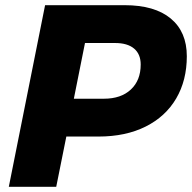

<svg xmlns="http://www.w3.org/2000/svg" viewBox="-20 -721 741 741"><path d="M701 -504Q701 -411 660 -341Q619 -271 542 -232.5Q465 -194 360 -194H236L197 0H14L154 -701H461Q577 -701 639 -649.5Q701 -598 701 -504ZM523 -472Q523 -512 497.5 -533.5Q472 -555 424 -555H308L265 -340H381Q447 -340 485 -375.5Q523 -411 523 -472Z"/></svg>

Font: TypoPRO Montserrat Alternates
Style: Bold Italic
Weight: 700
Italic angle: -11.3°
Designer: Julieta Ulanovsky
Foundry: Julieta Ulanovsky
Version: Version 6.001